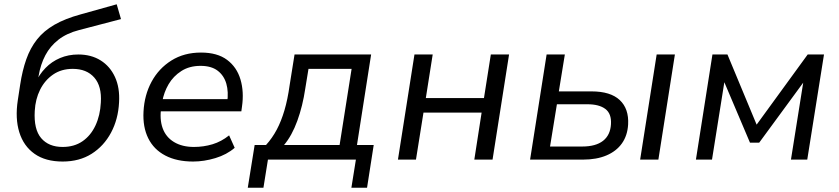

<svg xmlns="http://www.w3.org/2000/svg" viewBox="-20 -744 3909 895"><path d="M272 9Q192 9 141 -27Q90 -63 70 -127.5Q50 -192 63 -277L74 -349Q84 -415 102.5 -467.5Q121 -520 152.5 -560Q184 -600 233.5 -628.5Q283 -657 356 -677L524 -724L544 -655L349 -604Q291 -589 252.5 -559Q214 -529 191.5 -486.5Q169 -444 160 -390L154 -358H145Q163 -397 192 -427Q221 -457 260 -473.5Q299 -490 345 -490Q405 -490 449 -462.5Q493 -435 516 -385Q539 -335 535 -267Q531 -188 497.5 -125.5Q464 -63 407 -27Q350 9 272 9ZM272 -59Q326 -59 364.5 -85.5Q403 -112 425 -159Q447 -206 450 -266Q455 -342 419.5 -382.5Q384 -423 319 -423Q266 -423 227.5 -396.5Q189 -370 167 -326Q145 -282 142 -227Q137 -141 172 -100Q207 -59 272 -59Z M880 9Q804 9 750.5 -19Q697 -47 671 -99.5Q645 -152 649 -224Q653 -301 686.5 -363Q720 -425 779 -462Q838 -499 917 -499Q993 -499 1038.5 -465Q1084 -431 1101 -373.5Q1118 -316 1108 -247L1105 -225H712L721 -282H1059L1039 -266Q1046 -316 1035 -354Q1024 -392 994.5 -414.5Q965 -437 915 -437Q863 -437 825.5 -413Q788 -389 766 -351.5Q744 -314 736 -269L732 -247Q723 -189 738 -147Q753 -105 791 -82Q829 -59 884 -59Q929 -59 970.5 -71.5Q1012 -84 1048 -113L1074 -55Q1037 -23 984 -7Q931 9 880 9Z M1135 131 1167 -68H1220Q1249 -100 1270 -139.5Q1291 -179 1306 -230Q1321 -281 1330 -346L1353 -490H1710L1644 -68H1722L1691 131H1618L1639 0H1229L1208 131ZM1304 -68H1563L1619 -423H1418L1403 -331Q1391 -250 1366 -181Q1341 -112 1304 -68Z M1835 0 1912 -490H1997L1965 -287H2236L2268 -490H2353L2276 0H2191L2225 -219H1954L1919 0Z M2451 0 2528 -490H2613L2585 -318H2737Q2826 -318 2869 -277.5Q2912 -237 2908 -164Q2905 -112 2879 -75.5Q2853 -39 2807 -19.5Q2761 0 2698 0ZM2544 -61H2694Q2757 -61 2791 -87.5Q2825 -114 2828 -165Q2831 -214 2802 -236Q2773 -258 2718 -258H2576ZM2964 0 3041 -490H3126L3049 0Z M3224 0 3301 -490H3371L3507 -163L3745 -490H3821L3743 0H3667L3728 -383H3742L3519 -79H3476L3347 -383H3360L3299 0Z"/></svg>

Font: Nunito Sans 10pt
Style: Italic
Weight: 400
Italic angle: -9°
Designer: Vernon Adams
Foundry: Vernon Adams
Version: Version 3.101;gftools[0.9.27]